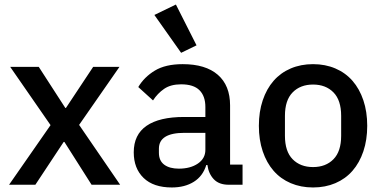

<svg xmlns="http://www.w3.org/2000/svg" viewBox="-20 -815 1683 847"><path d="M20 0 203 -263 25 -520H151L268 -339H271L391 -520H507L329 -264L510 0H384L264 -189H261L136 0Z M989 0Q946 0 923 -24.5Q900 -49 895 -87H890Q875 -38 835 -13Q795 12 738 12Q657 12 613.5 -30Q570 -72 570 -143Q570 -221 626.5 -260Q683 -299 792 -299H886V-343Q886 -391 860 -417Q834 -443 779 -443Q733 -443 704 -423Q675 -403 655 -372L590 -431Q616 -475 663 -503.5Q710 -532 786 -532Q887 -532 941 -485Q995 -438 995 -350V-89H1050V0ZM769 -71Q820 -71 853 -93.5Q886 -116 886 -154V-229H794Q681 -229 681 -159V-141Q681 -106 704.5 -88.5Q728 -71 769 -71ZM661 -749 756 -795 847 -615 779 -582Z M1361 12Q1307 12 1262.5 -7Q1218 -26 1187 -61.5Q1156 -97 1139 -147.5Q1122 -198 1122 -260Q1122 -322 1139 -372.5Q1156 -423 1187 -458.5Q1218 -494 1262.5 -513Q1307 -532 1361 -532Q1415 -532 1459.5 -513Q1504 -494 1535 -458.5Q1566 -423 1583 -372.5Q1600 -322 1600 -260Q1600 -198 1583 -147.5Q1566 -97 1535 -61.5Q1504 -26 1459.5 -7Q1415 12 1361 12ZM1361 -78Q1417 -78 1451 -112.5Q1485 -147 1485 -216V-304Q1485 -373 1451 -407.5Q1417 -442 1361 -442Q1305 -442 1271 -407.5Q1237 -373 1237 -304V-216Q1237 -147 1271 -112.5Q1305 -78 1361 -78Z"/></svg>

Font: IBM Plex Thai Medium
Style: Regular
Weight: 500
Designer: Mike Abbink, Paul van der Laan, Pieter van Rosmalen, Ben Mitchell, Mark Frömberg
Foundry: Bold Monday
Version: Version 1.0